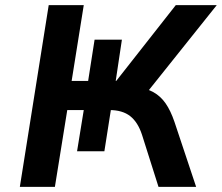

<svg xmlns="http://www.w3.org/2000/svg" viewBox="-20 -725 861 745"><path d="M57 0 169 -705H305L258 -411H322L347 -571H453L429 -411H431L662 -705H821L543 -357L509 -387Q547 -383 575 -367.5Q603 -352 622.5 -324Q642 -296 657 -252L741 0H595L531 -202Q515 -251 485 -274.5Q455 -298 404 -298H381L412 -310L385 -138H279L305 -298H241L193 0Z"/></svg>

Font: Nunito Sans 7pt
Style: Bold Italic
Weight: 700
Italic angle: -9°
Version: Version 3.101;gftools[0.9.27]